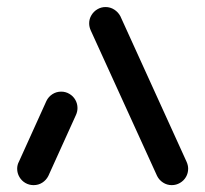

<svg xmlns="http://www.w3.org/2000/svg" viewBox="-20 -539 598 559"><path d="M77.8 0Q64.8 0 53.9 -6.3Q43 -12.6 36.5 -23.7Q30 -34.8 30 -47.8Q30 -58.9 35.2 -68.5L115.2 -245.2Q121.1 -257.4 132.6 -264.8Q144.1 -272.2 158.1 -272.2Q171.1 -272.2 182 -265.7Q193 -259.3 199.3 -248.3Q205.6 -237.4 205.6 -224.4Q205.6 -213.7 200.7 -203.3L120.7 -26.7Q114.4 -14.4 103.1 -7.2Q91.9 0 77.8 0ZM527.8 -47.8Q527.8 -34.8 521.5 -23.9Q515.2 -13 504.1 -6.5Q493 0 480 0Q466.3 0 454.8 -7.4Q443.3 -14.8 437.4 -26.7L244.4 -450Q239.6 -460.4 239.6 -471.1Q239.6 -483.7 246.1 -494.6Q252.6 -505.6 263.5 -512Q274.4 -518.5 287.4 -518.5Q301.1 -518.5 312.6 -511.1Q324.1 -503.7 330.4 -491.9L523 -68.5Q527.8 -58.1 527.8 -47.8Z"/></svg>

Font: 26F Galaxy Hebrew Extra Bold
Style: Regular
Weight: 800
Designer: C₂₉H₂₅N₃O₅
Version: Version 1.000